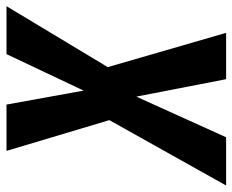

<svg xmlns="http://www.w3.org/2000/svg" viewBox="-126 -648 732 605"><g transform="rotate(-90 240.5 -346.0)"><path d="M523 -692 331 -373 439 0H293L238 -283L110 0H-42L164 -368L67 -692H213L257 -449L372 -692Z"/></g></svg>

Font: Fira Sans Extra Condensed SemiBold
Style: Italic
Weight: 600
Width: 3
Italic angle: -8°
Designer: Carrois Corporate & Edenspiekermann AG
Foundry: Carrois Corporate GbR & Edenspiekermann AG
Version: Version 4.203